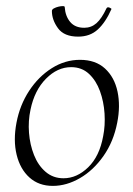

<svg xmlns="http://www.w3.org/2000/svg" viewBox="-20 -595 436 629"><path d="M153 14Q107 14 76.5 -13.5Q46 -41 34.5 -88Q23 -135 34 -193Q45 -251 75.5 -297.5Q106 -344 149.5 -371.5Q193 -399 242 -399Q293 -399 324 -370.5Q355 -342 365 -295Q375 -248 364 -193Q352 -131 319 -84Q286 -37 242 -11.5Q198 14 153 14ZM188 -11Q232 -11 269 -47Q306 -83 318 -149Q325 -184 322.5 -223Q320 -262 307.5 -296.5Q295 -331 271.5 -353Q248 -375 213 -375Q168 -375 130.5 -337Q93 -299 80 -236Q72 -199 75 -160Q78 -121 91.5 -87Q105 -53 129.5 -32Q154 -11 188 -11ZM236 -475Q190 -475 170 -502.5Q150 -530 150 -559Q150 -564 156.5 -567.5Q163 -571 171 -573Q179 -575 185.5 -575Q192 -575 192 -572Q194 -542 210 -523Q226 -504 256 -504Q279 -504 296 -519Q313 -534 329 -568Q332 -573 339 -570Q346 -567 345 -565Q326 -522 300.5 -498.5Q275 -475 236 -475Z"/></svg>

Font: Cormorant Infant Light
Style: Italic
Weight: 300
Italic angle: -10°
Designer: Christian Thalmann (Catharsis Fonts)
Foundry: Catharsis Fonts
Version: Version 4.001